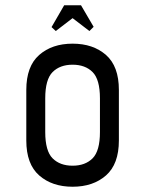

<svg xmlns="http://www.w3.org/2000/svg" viewBox="-20 -694 552 730"><path d="M256 16Q178 16 129 -27Q80 -70 80 -160V-352Q80 -442 129 -485Q178 -528 256 -528Q334 -528 383 -485Q432 -442 432 -352V-160Q432 -70 383 -27Q334 16 256 16ZM256 -64Q304 -64 332 -92Q360 -120 360 -192V-320Q360 -392 332 -420Q304 -448 256 -448Q208 -448 180 -420Q152 -392 152 -320V-192Q152 -120 180 -92Q208 -64 256 -64ZM176 -591 224 -674H288L336 -592L320 -576L256 -625L192 -576Z"/></svg>

Font: Hasubi Mono
Style: Regular
Weight: 400
Designer: Eli Heuer
Foundry: Eli Heuer
Version: Version 1.000